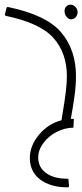

<svg xmlns="http://www.w3.org/2000/svg" viewBox="-20 -548 353 824"><path d="M297 -38 295 0Q259 0 223.5 18Q188 36 166 66Q144 96 144 128Q144 170 177.5 194.5Q211 219 269 219Q274 219 274 223L276 251Q276 253 274 254.5Q272 256 270 256Q208 256 166 231.5Q124 207 112 163Q108 148 108 131Q108 77 147.5 30Q187 -17 244 -32L248 -58Q267 -166 267 -220Q267 -320 210 -384.5Q153 -449 5 -480Q0 -482 1 -486L8 -514Q11 -519 14 -518Q179 -484 242.5 -409Q306 -334 306 -222Q306 -183 300.5 -141Q295 -99 284 -38ZM313 -496Q313 -509 303.5 -518.5Q294 -528 283 -528Q271 -528 264 -520Q257 -512 257 -500Q257 -485 267.5 -473.5Q278 -462 292 -466Q302 -469 307.5 -477.5Q313 -486 313 -496Z"/></svg>

Font: Vibes
Style: Regular
Weight: 400
Designer: AbdElmomen Kadhim
Version: Version 1.100